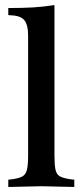

<svg xmlns="http://www.w3.org/2000/svg" viewBox="-20 -742 327 765"><path d="M13 3V-26L30 -28Q57 -32 70 -39.5Q83 -47 87.5 -66.5Q92 -86 92 -123V-600Q92 -644 76.5 -662Q61 -680 22 -681L13 -682V-710Q70 -710 112.5 -712.5Q155 -715 197 -722V-123Q197 -86 201 -66.5Q205 -47 218.5 -39.5Q232 -32 259 -28L276 -26V3L145 0Z"/></svg>

Font: Baskervville SemiBold
Style: Regular
Weight: 600
Version: Version 1.100